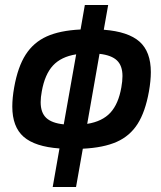

<svg xmlns="http://www.w3.org/2000/svg" viewBox="-20 -745 640 765"><path d="M217 -153.5Q119.5 -160.5 74.2 -200Q29 -239.5 29 -320.5Q29 -355 36.5 -397Q51 -478.5 82.2 -527.2Q113.5 -576 166 -599.8Q218.5 -623.5 301 -627.5L318 -725H411L393.5 -626.5Q491 -619 536 -579Q581 -539 581 -457.5Q581 -424 573.5 -381Q559 -299.5 528.2 -251.2Q497.5 -203 445 -179.8Q392.5 -156.5 310 -152.5L283 0H190ZM142 -338Q142 -296.5 164 -275.5Q186 -254.5 234 -249.5L283.5 -528.5Q223.5 -519 191 -483.8Q158.5 -448.5 146.5 -381Q142 -357 142 -338ZM463.5 -397Q468 -422 468 -442Q468 -483 446.2 -504Q424.5 -525 376.5 -530.5L327.5 -251.5Q387.5 -261 419.8 -296Q452 -331 463.5 -397Z"/></svg>

Font: JuliaMono SemiBoldItalic
Style: Regular
Weight: 600
Italic angle: -9°
Monospace: yes
Designer: cormullion
Foundry: corm
Version: Version 0.049; ttfautohint (v1.8.4)